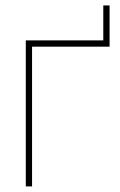

<svg xmlns="http://www.w3.org/2000/svg" viewBox="-20 -667 428 687"><path d="M349.6 -522.5V-647.5H372.1V-522.5ZM372.1 -522.5V-500H94.7V0H72.3V-522.5Z"/></svg>

Font: Inter 28pt Thin
Style: Regular
Weight: 250
Designer: Rasmus Andersson
Foundry: rsms
Version: Version 4.001;git-66647c0bb